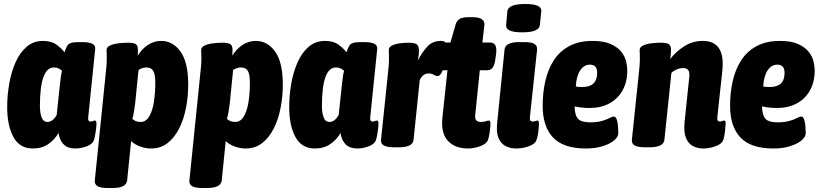

<svg xmlns="http://www.w3.org/2000/svg" viewBox="-20 -736 4114 962"><path d="M145 8Q78 8 47 -50Q16 -108 16 -199Q16 -259 26.5 -318Q37 -377 58.5 -425Q80 -473 114 -502Q148 -531 195 -531Q238 -531 264 -511.5Q290 -492 303 -474Q310 -494 316 -505Q322 -516 335 -520.5Q348 -525 375 -525H392Q461 -525 457 -491L422 -148Q419 -127 434 -127Q440 -127 445.5 -129.5Q451 -132 456 -132Q460 -132 462 -127Q464 -122 463 -107Q462 -92 458 -67Q454 -42 450 -32Q443 -14 414.5 -3Q386 8 357 8Q320 8 299.5 -12Q279 -32 273 -70Q255 -37 222.5 -14.5Q190 8 145 8ZM218 -125Q244 -125 264 -160L281 -320Q283 -337 285.5 -354.5Q288 -372 291 -381Q285 -387 275 -392.5Q265 -398 250 -398Q180 -398 180 -204Q180 -171 188.5 -148Q197 -125 218 -125Z M519 206Q483 206 468 196.5Q453 187 455 168L510 -371Q512 -387 513.5 -406.5Q515 -426 515 -446Q515 -455 514.5 -464.5Q514 -474 514 -485Q514 -501 533.5 -509Q553 -517 578 -519.5Q603 -522 621 -522Q649 -522 660 -515Q671 -508 671 -485Q671 -472 670 -457Q690 -490 720.5 -510.5Q751 -531 788 -531Q846 -531 884.5 -477.5Q923 -424 923 -312Q923 -253 912 -196Q901 -139 878 -93Q855 -47 820 -19.5Q785 8 737 8Q709 8 682 -2Q655 -12 637 -29L617 168Q613 206 544 206ZM685 -125Q711 -125 727.5 -152.5Q744 -180 751 -224.5Q758 -269 758 -321Q758 -365 747.5 -381.5Q737 -398 713 -398Q703 -398 692.5 -394.5Q682 -391 674 -385L657 -216Q654 -193 650.5 -172.5Q647 -152 643 -141Q657 -125 685 -125Z M993 206Q957 206 942 196.5Q927 187 929 168L984 -371Q986 -387 987.5 -406.5Q989 -426 989 -446Q989 -455 988.5 -464.5Q988 -474 988 -485Q988 -501 1007.5 -509Q1027 -517 1052 -519.5Q1077 -522 1095 -522Q1123 -522 1134 -515Q1145 -508 1145 -485Q1145 -472 1144 -457Q1164 -490 1194.5 -510.5Q1225 -531 1262 -531Q1320 -531 1358.5 -477.5Q1397 -424 1397 -312Q1397 -253 1386 -196Q1375 -139 1352 -93Q1329 -47 1294 -19.5Q1259 8 1211 8Q1183 8 1156 -2Q1129 -12 1111 -29L1091 168Q1087 206 1018 206ZM1159 -125Q1185 -125 1201.5 -152.5Q1218 -180 1225 -224.5Q1232 -269 1232 -321Q1232 -365 1221.5 -381.5Q1211 -398 1187 -398Q1177 -398 1166.5 -394.5Q1156 -391 1148 -385L1131 -216Q1128 -193 1124.5 -172.5Q1121 -152 1117 -141Q1131 -125 1159 -125Z M1558 8Q1491 8 1460 -50Q1429 -108 1429 -199Q1429 -259 1439.5 -318Q1450 -377 1471.5 -425Q1493 -473 1527 -502Q1561 -531 1608 -531Q1651 -531 1677 -511.5Q1703 -492 1716 -474Q1723 -494 1729 -505Q1735 -516 1748 -520.5Q1761 -525 1788 -525H1805Q1874 -525 1870 -491L1835 -148Q1832 -127 1847 -127Q1853 -127 1858.5 -129.5Q1864 -132 1869 -132Q1873 -132 1875 -127Q1877 -122 1876 -107Q1875 -92 1871 -67Q1867 -42 1863 -32Q1856 -14 1827.5 -3Q1799 8 1770 8Q1733 8 1712.5 -12Q1692 -32 1686 -70Q1668 -37 1635.5 -14.5Q1603 8 1558 8ZM1631 -125Q1657 -125 1677 -160L1694 -320Q1696 -337 1698.5 -354.5Q1701 -372 1704 -381Q1698 -387 1688 -392.5Q1678 -398 1663 -398Q1593 -398 1593 -204Q1593 -171 1601.5 -148Q1610 -125 1631 -125Z M1954 2Q1885 2 1889 -35L1924 -371Q1926 -387 1927.5 -406.5Q1929 -426 1929 -446Q1929 -455 1928.5 -464.5Q1928 -474 1928 -485Q1928 -501 1946 -509Q1964 -517 1987.5 -519.5Q2011 -522 2028 -522Q2047 -522 2060.5 -518Q2074 -514 2078 -495Q2082 -476 2073 -432Q2093 -471 2119.5 -501Q2146 -531 2189 -531Q2208 -531 2214.5 -520.5Q2221 -510 2221 -494Q2221 -477 2217 -453.5Q2213 -430 2206.5 -407.5Q2200 -385 2191.5 -370Q2183 -355 2173 -355Q2163 -355 2153 -361.5Q2143 -368 2127 -368Q2112 -368 2100 -358Q2088 -348 2083 -334L2052 -35Q2048 2 1978 2Z M2325 8Q2259 8 2223.5 -31Q2188 -70 2197 -150L2222 -384H2203Q2166 -384 2173 -440L2176 -468Q2182 -523 2217 -523H2237L2263 -614Q2269 -633 2283.5 -641.5Q2298 -650 2329 -650H2346Q2411 -650 2407 -610L2397 -523H2436Q2472 -523 2466 -468L2462 -440Q2456 -384 2422 -384H2384L2361 -160Q2357 -125 2389 -125Q2404 -125 2414.5 -128.5Q2425 -132 2429 -132Q2434 -132 2436 -127Q2438 -122 2437 -107Q2436 -89 2432.5 -67Q2429 -45 2424 -32Q2415 -14 2384.5 -3Q2354 8 2325 8Z M2566 8Q2537 8 2513.5 -4Q2490 -16 2478 -44Q2466 -72 2471 -120L2508 -488Q2512 -525 2581 -525H2607Q2645 -525 2659 -515Q2673 -505 2671 -487L2635 -149Q2632 -127 2650 -127Q2657 -127 2662.5 -129.5Q2668 -132 2672 -132Q2677 -132 2679 -127Q2681 -122 2680 -107Q2679 -89 2676 -67Q2673 -45 2667 -32Q2660 -14 2629 -3Q2598 8 2566 8ZM2597 -574Q2552 -574 2533 -583.5Q2514 -593 2516 -611L2522 -679Q2524 -697 2545.5 -706.5Q2567 -716 2612 -716Q2656 -716 2675 -706.5Q2694 -697 2692 -679L2685 -611Q2683 -593 2662 -583.5Q2641 -574 2597 -574Z M2916 8Q2803 8 2751 -47Q2699 -102 2699 -206Q2699 -272 2712.5 -331Q2726 -390 2755.5 -435Q2785 -480 2833 -505.5Q2881 -531 2949 -531Q3005 -531 3039.5 -515.5Q3074 -500 3092.5 -477Q3111 -454 3117 -428.5Q3123 -403 3123 -383Q3123 -326 3099.5 -283.5Q3076 -241 3033.5 -218Q2991 -195 2935 -195Q2913 -195 2894.5 -197Q2876 -199 2859 -203Q2860 -158 2876.5 -140.5Q2893 -123 2937 -123Q2972 -123 2996 -130Q3020 -137 3034 -144.5Q3048 -152 3056 -152Q3065 -152 3070 -137.5Q3075 -123 3076.5 -103.5Q3078 -84 3078 -69Q3078 -50 3057 -32.5Q3036 -15 2999.5 -3.5Q2963 8 2916 8ZM2898 -300Q2972 -300 2972 -371Q2972 -412 2936 -412Q2906 -412 2887 -383.5Q2868 -355 2865 -303Q2873 -301 2881.5 -300.5Q2890 -300 2898 -300Z M3503 8Q3475 8 3452 -4Q3429 -16 3417 -45Q3405 -74 3410 -125L3433 -345Q3434 -351 3434 -355Q3434 -359 3434 -364Q3434 -395 3402 -395Q3386 -395 3370 -388Q3354 -381 3344 -371L3309 -36Q3305 2 3235 2H3211Q3175 2 3159.5 -7.5Q3144 -17 3146 -36L3181 -371Q3183 -387 3184.5 -406.5Q3186 -426 3186 -446Q3186 -455 3185.5 -464.5Q3185 -474 3185 -485Q3185 -501 3204 -509Q3223 -517 3248 -519.5Q3273 -522 3291 -522Q3319 -522 3330.5 -515Q3342 -508 3342 -485Q3342 -463 3338 -440Q3366 -477 3408 -504Q3450 -531 3501 -531Q3601 -531 3601 -416Q3601 -398 3599 -380L3574 -148Q3572 -127 3586 -127Q3592 -127 3597.5 -129.5Q3603 -132 3608 -132Q3613 -132 3615 -127Q3617 -122 3615 -107Q3614 -89 3611 -67Q3608 -45 3603 -32Q3595 -14 3564.5 -3Q3534 8 3503 8Z M3855 8Q3742 8 3690 -47Q3638 -102 3638 -206Q3638 -272 3651.5 -331Q3665 -390 3694.5 -435Q3724 -480 3772 -505.5Q3820 -531 3888 -531Q3944 -531 3978.5 -515.5Q4013 -500 4031.5 -477Q4050 -454 4056 -428.5Q4062 -403 4062 -383Q4062 -326 4038.5 -283.5Q4015 -241 3972.5 -218Q3930 -195 3874 -195Q3852 -195 3833.5 -197Q3815 -199 3798 -203Q3799 -158 3815.5 -140.5Q3832 -123 3876 -123Q3911 -123 3935 -130Q3959 -137 3973 -144.5Q3987 -152 3995 -152Q4004 -152 4009 -137.5Q4014 -123 4015.5 -103.5Q4017 -84 4017 -69Q4017 -50 3996 -32.5Q3975 -15 3938.5 -3.5Q3902 8 3855 8ZM3837 -300Q3911 -300 3911 -371Q3911 -412 3875 -412Q3845 -412 3826 -383.5Q3807 -355 3804 -303Q3812 -301 3820.5 -300.5Q3829 -300 3837 -300Z"/></svg>

Font: Asap Condensed Condensed ExtraBold
Style: Italic
Weight: 800
Width: 3
Italic angle: -6°
Designer: Pablo Cosgaya
Foundry: Omnibus-Type
Version: Version 3.001; ttfautohint (v1.8.4.7-5d5b)